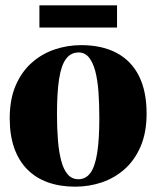

<svg xmlns="http://www.w3.org/2000/svg" viewBox="-20 -689 587 721"><path d="M16.5 -244.5Q16.5 -316 38.8 -367.8Q61 -419.5 99 -453.2Q137 -487 185 -503.2Q233 -519.5 285 -519.5Q363 -519.5 418 -490.2Q473 -461 501.8 -403.8Q530.5 -346.5 530.5 -262.5Q530.5 -191.5 508.2 -139.5Q486 -87.5 448.2 -54Q410.5 -20.5 362.5 -4.2Q314.5 12 262.5 12Q205.5 12 160 -4.2Q114.5 -20.5 82.5 -52.8Q50.5 -85 33.5 -133Q16.5 -181 16.5 -244.5ZM274.5 -16Q302.5 -16 319.8 -40Q337 -64 345 -114.8Q353 -165.5 353 -245.5Q353 -298.5 349.8 -343.5Q346.5 -388.5 337.8 -421.8Q329 -455 313.8 -473.5Q298.5 -492 275.5 -492Q246 -492 228 -468Q210 -444 202 -393Q194 -342 194 -260.5Q194 -208 197.5 -163.5Q201 -119 209.8 -85.8Q218.5 -52.5 234.2 -34.2Q250 -16 274.5 -16ZM419.5 -669V-585.5H128V-669Z"/></svg>

Font: Merriweather 144pt ExtraBold
Style: Regular
Weight: 800
Version: Version 2.100